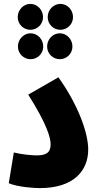

<svg xmlns="http://www.w3.org/2000/svg" viewBox="-20 -961 508 986"><path d="M136 -808C172 -808 201 -837 201 -873C201 -910 172 -941 136 -941C100 -941 71 -910 71 -873C71 -837 100 -808 136 -808ZM290 -808C326 -808 355 -837 355 -873C355 -910 326 -941 290 -941C254 -941 225 -910 225 -873C225 -837 254 -808 290 -808ZM137 -657C173 -657 202 -686 202 -722C202 -759 173 -790 137 -790C101 -790 72 -759 72 -722C72 -686 101 -657 137 -657ZM287 -657C323 -657 352 -686 352 -722C352 -759 323 -790 287 -790C251 -790 222 -759 222 -722C222 -686 251 -657 287 -657ZM25 -20C73 0 155 5 185 5C359 5 433 -85 433 -193C433 -281 379 -426 280 -564L125 -475C223 -320 240 -252 240 -220C240 -177 217 -163 168 -163C145 -163 89 -168 51 -178Z"/></svg>

Font: Noto Sans Arabic UI XCn Bk
Style: Regular
Weight: 900
Width: 2
Designer: Monotype Design Team, Nadine Chahine and Nizar Qandah
Foundry: Monotype Imaging Inc.
Version: Version 2.010